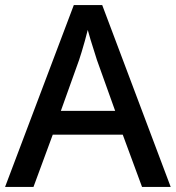

<svg xmlns="http://www.w3.org/2000/svg" viewBox="-20 -737 694 757"><path d="M540 0 464 -206H188L112 0H0L271 -717H383L653 0ZM362 -501Q359 -512 351.5 -534.5Q344 -557 337 -580.5Q330 -604 326 -619Q321 -599 314.5 -575.5Q308 -552 302 -532.5Q296 -513 292 -501L220 -300H434Z"/></svg>

Font: Noto Sans Armenian Medium
Style: Regular
Weight: 500
Designer: Monotype Design Team
Foundry: Monotype Imaging Inc.
Version: Version 2.007